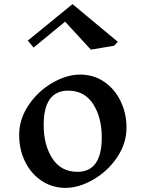

<svg xmlns="http://www.w3.org/2000/svg" viewBox="-20 -902 706 932"><path d="M594 -282Q594 -205 548 -137.5Q502 -70 432.5 -30Q363 10 298 10Q234 10 182.5 -24Q131 -58 102 -117Q73 -176 73 -247Q73 -324 119 -392Q165 -460 234.5 -500Q304 -540 369 -540Q434 -540 485 -505.5Q536 -471 565 -412Q594 -353 594 -282ZM192 -295Q192 -198 234 -133Q276 -68 356 -68Q474 -68 474 -235Q474 -332 432 -397Q390 -462 311 -462Q192 -462 192 -295ZM534 -680 421 -661 296 -797 143 -671 115 -705 332 -882 552 -699Z"/></svg>

Font: Inknut Antiqua Light
Style: Regular
Weight: 300
Designer: Claus Eggers Sørensen
Foundry: Claus Eggers Sørensen
Version: Version 1.003; ttfautohint (v1.8.2) -l 8 -r 50 -G 200 -x 14 